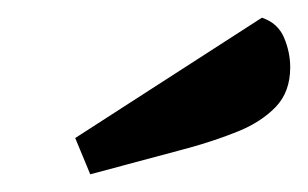

<svg xmlns="http://www.w3.org/2000/svg" viewBox="-20 -789 348 217"><path d="M82 -592 65 -633 276 -769Q294 -763 301 -746.5Q308 -730 308 -713Q308 -685 291.5 -668Q275 -651 249 -640.5Q223 -630 194 -622Z"/></svg>

Font: Sansita Swashed Light
Style: Regular
Weight: 400
Version: Version 1.003